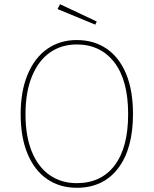

<svg xmlns="http://www.w3.org/2000/svg" viewBox="-20 -881 729 911"><path d="M611 -340Q611 -175 540.5 -82.5Q470 10 344 10Q264 10 204 -31Q144 -72 111 -150.5Q78 -229 78 -339Q78 -449 111.5 -528.5Q145 -608 205 -649.5Q265 -691 344 -691Q425 -691 485 -650.5Q545 -610 578 -531.5Q611 -453 611 -340ZM101 -339Q101 -235 131 -161.5Q161 -88 216 -50Q271 -12 344 -12Q460 -12 524 -96.5Q588 -181 588 -340Q588 -500 522.5 -585Q457 -670 344 -670Q271 -670 216.5 -631.5Q162 -593 131.5 -518.5Q101 -444 101 -339ZM439 -779 432 -764 253 -838 265 -861Z"/></svg>

Font: Fira Sans Thin
Style: Regular
Weight: 100
Designer: bBox Type GmbH & Carrois Corporate GbR & Edenspiekermann AG
Foundry: bBox Type GmbH & Carrois Corporate GbR & Edenspiekermann AG
Version: Version 4.301